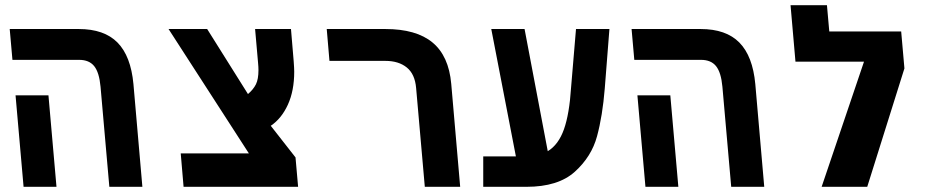

<svg xmlns="http://www.w3.org/2000/svg" viewBox="-20 -721 3640 741"><path d="M285.5 -490H28L17.5 -609H284Q382 -609 433.5 -556.8Q485 -504.5 495 -396.5L529.5 0H402L368 -386.5Q363 -441.5 343.5 -465.8Q324 -490 285.5 -490ZM40 -353H167L198 0H71Z M677.5 -129H940.5L630.5 -609H779.5L937 -358Q958 -376 967.8 -395.8Q977.5 -415.5 977.5 -450.5Q977.5 -463 976 -478L964.5 -609H1103L1113.5 -484Q1115.5 -457 1115.5 -444.5Q1115.5 -370.5 1091 -317Q1066.5 -263.5 1025 -235.5L1120.5 -113.5L1130.5 0H688.5Z M1467.5 -486H1251.5L1241 -609H1467Q1586.5 -609 1649.2 -557Q1712 -505 1721.5 -397.5L1756 0H1619.5L1586 -381Q1581.5 -435 1550 -460.5Q1518.5 -486 1467.5 -486Z M1845 -117.5H1971L1876 -609H2004.5L2094 -137.5Q2135.5 -162.5 2156.5 -222Q2177.5 -281.5 2184 -383.5L2203 -609H2332L2314 -379.5Q2305.5 -274 2284.2 -195.2Q2263 -116.5 2198.5 -58.2Q2134 0 2012 0H1845Z M2685.5 -490H2428L2417.5 -609H2684Q2782 -609 2833.5 -556.8Q2885 -504.5 2895 -396.5L2929.5 0H2802L2768 -386.5Q2763 -441.5 2743.5 -465.8Q2724 -490 2685.5 -490ZM2440 -353H2567L2598 0H2471Z M3458 -599.5 3470.5 -457 3327 0H3151L3314.5 -483H3050L3031 -701H3171.5L3180.5 -599.5Z"/></svg>

Font: JuliaMono
Style: Bold Italic
Weight: 700
Italic angle: -9°
Monospace: yes
Designer: cormullion
Foundry: corm
Version: Version 0.057; ttfautohint (v1.8.4)